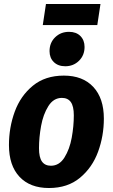

<svg xmlns="http://www.w3.org/2000/svg" viewBox="-20 -928 567 965"><path d="M25 -199Q25 -287 54 -366.5Q83 -446 145 -497Q207 -548 301 -548Q396 -548 449 -491Q502 -434 502 -332Q502 -245 473 -165.5Q444 -86 382 -34.5Q320 17 226 17Q131 17 78 -39.5Q25 -96 25 -199ZM351 -348Q351 -394 336 -415Q321 -436 291 -436Q249 -436 223 -394.5Q197 -353 186.5 -295Q176 -237 176 -183Q176 -137 191 -116Q206 -95 236 -95Q278 -95 304 -136.5Q330 -178 340.5 -236Q351 -294 351 -348ZM229 -671Q229 -713 257 -740.5Q285 -768 327 -768Q363 -768 384 -747Q405 -726 405 -692Q405 -650 377 -622.5Q349 -595 308 -595Q272 -595 250.5 -616Q229 -637 229 -671ZM469 -802H195L211 -908H485Z"/></svg>

Font: Fira Sans Condensed
Style: Bold Italic
Weight: 700
Width: 3
Italic angle: -8°
Designer: Carrois Corporate & Edenspiekermann AG
Foundry: Carrois Corporate GbR & Edenspiekermann AG
Version: Version 4.203